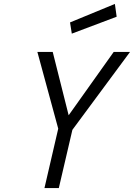

<svg xmlns="http://www.w3.org/2000/svg" viewBox="-20 -956 681 976"><path d="M336 -842 564 -936 573 -871 345 -785ZM276 -302 170 -692H248L329 -370L558 -692H641L348 -296L279 0H206Z"/></svg>

Font: Cairo
Style: Italic
Weight: 400
Italic angle: -13°
Designer: Mohamed Gaber, Accademia di Belle Arti di Urbino and others
Foundry: Kief Type Foundry, Accademia di Belle Arti di Urbino and others
Version: Version 3.011